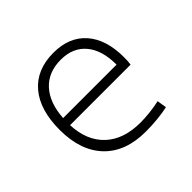

<svg xmlns="http://www.w3.org/2000/svg" viewBox="-132 -684 851 851"><g transform="rotate(-45 293.0 -258.5)"><path d="M338.4 9.8Q211.9 9.8 142.6 -62.5Q73.2 -134.8 73.2 -265.6Q73.2 -390.6 131.3 -459Q189.5 -527.3 295.4 -527.3Q394 -527.3 448.5 -465.3Q502.9 -403.3 502.9 -291Q502.9 -263.7 500 -248H120.6Q125 -147 184.8 -91.1Q244.6 -35.2 350.1 -35.2Q377.4 -35.2 409.7 -38.8Q441.9 -42.5 470.2 -48.8L477.5 -3.9Q449.7 2.4 412.8 6.1Q376 9.8 338.4 9.8ZM121.1 -292H456.1Q456.1 -382.8 414.3 -432.6Q372.6 -482.4 296.4 -482.4Q218.3 -482.4 172.6 -432.6Q127 -382.8 121.1 -292Z"/></g></svg>

Font: Cascadia Code ExtraLight
Style: Regular
Weight: 200
Monospace: yes
Designer: Aaron Bell
Foundry: Saja Typeworks
Version: Version 2407.024; ttfautohint (v1.8.4)